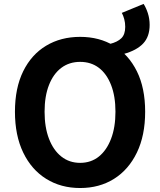

<svg xmlns="http://www.w3.org/2000/svg" viewBox="-20 -941 810 975"><path d="M609.3 -667.3 538.5 -718Q576.7 -727.6 596.3 -746.9Q615.9 -766.1 615.9 -804.6Q615.9 -825.4 610.9 -844Q605.8 -862.6 598.6 -875.6L709.2 -921.1Q721.6 -902.3 730.8 -874.1Q739.9 -845.8 739.9 -814.4Q739.9 -754.8 706.8 -719.9Q673.6 -685 609.3 -667.3ZM387 13.8Q289.3 13.8 214.5 -32.8Q139.7 -79.4 97.8 -166.4Q55.9 -253.3 55.9 -373.6Q55.9 -494 97.8 -579.1Q139.7 -664.2 214.5 -709Q289.3 -753.8 387 -753.8Q484.7 -753.8 559 -708.6Q633.3 -663.4 675.2 -578.7Q717.1 -494 717.1 -373.6Q717.1 -253.3 675.2 -166.4Q633.3 -79.4 559 -32.8Q484.7 13.8 387 13.8ZM387 -114Q442.1 -114 482 -146Q521.8 -178 544 -236.3Q566.3 -294.5 566.3 -373.6Q566.3 -452.6 544 -509.5Q521.8 -566.4 482 -596.6Q442.1 -626.8 387 -626.8Q332 -626.8 291.6 -596.6Q251.1 -566.4 228.8 -509.5Q206.4 -452.6 206.4 -373.6Q206.4 -294.5 228.8 -236.3Q251.1 -178 291.6 -146Q332 -114 387 -114Z"/></svg>

Font: Noto Sans TC Thin
Style: Regular
Weight: 100
Designer: Ryoko NISHIZUKA 西塚涼子 (kana, bopomofo & ideographs); Paul D. Hunt (Latin, Greek & Cyrillic); Sandoll Communications 산돌커뮤니
Foundry: Adobe
Version: Version 2.004-H2;hotconv 1.0.118;makeotfexe 2.5.65603